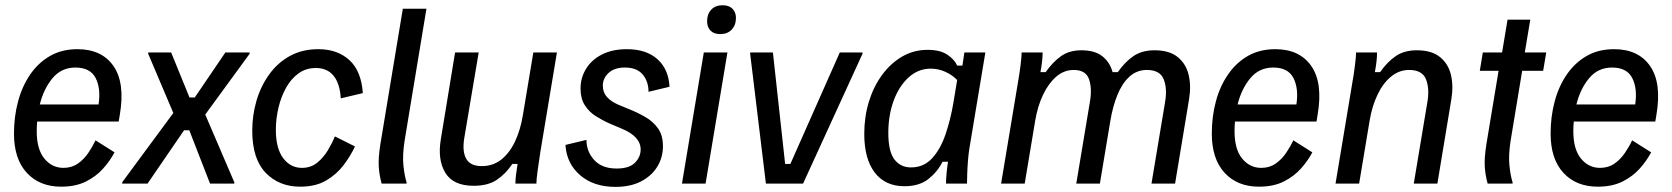

<svg xmlns="http://www.w3.org/2000/svg" viewBox="-20 -700 6373 732"><path d="M213.3 11.7Q130.8 11.7 82.1 -41.2Q33.3 -94.2 33.3 -190.8Q33.3 -255 48.8 -312.9Q64.2 -370.8 95 -415.8Q125.8 -460.8 170.8 -486.7Q215.8 -512.5 275 -512.5Q368.3 -512.5 412.9 -447.9Q457.5 -383.3 436.7 -261.7L432.5 -236.7H121.7Q120 -218.3 120 -200Q120 -130.8 149.2 -95.4Q178.3 -60 221.7 -60Q253.3 -60 276.7 -76.2Q300 -92.5 316.7 -117.1Q333.3 -141.7 344.2 -165L416.7 -119.2Q400 -87.5 373.3 -57.5Q346.7 -27.5 307.5 -7.9Q268.3 11.7 213.3 11.7ZM267.5 -442.5Q214.2 -442.5 180.4 -402.1Q146.7 -361.7 131.7 -301.7H355.8Q365 -362.5 344.6 -402.5Q324.2 -442.5 267.5 -442.5Z M445.8 0V-5L640.8 -269.2L545 -495V-500H632.5L702.5 -328.3H722.5L839.2 -500H931.7V-495L762.5 -263.3L873.3 -5V0H780.8L701.7 -203.3H681.7L542.5 0Z M1124.2 11.7Q1044.2 11.7 992.9 -41.2Q941.7 -94.2 941.7 -201.7Q941.7 -260.8 957.9 -316.2Q974.2 -371.7 1006.3 -416.2Q1038.3 -460.8 1085.4 -486.7Q1132.5 -512.5 1193.3 -512.5Q1266.7 -512.5 1312.1 -470.8Q1357.5 -429.2 1363.3 -345L1279.2 -325Q1275.8 -381.7 1251.7 -411.2Q1227.5 -440.8 1184.2 -440.8Q1146.7 -440.8 1118.3 -420.4Q1090 -400 1070.8 -365.8Q1051.7 -331.7 1041.7 -289.6Q1031.7 -247.5 1031.7 -205Q1031.7 -134.2 1059.6 -97.1Q1087.5 -60 1130.8 -60Q1165 -60 1189.2 -79.6Q1213.3 -99.2 1230 -127.1Q1246.7 -155 1256.7 -180L1333.3 -141.7Q1317.5 -107.5 1291.2 -72.1Q1265 -36.7 1224.6 -12.5Q1184.2 11.7 1124.2 11.7Z M1435 0Q1426.7 -29.2 1424.2 -62.5Q1421.7 -95.8 1430 -149.2L1515.8 -666.7H1605.8L1522.5 -163.3Q1514.2 -109.2 1517.9 -70.4Q1521.7 -31.7 1530 -5V0Z M1785.8 8.3Q1707.5 8.3 1677.5 -41.7Q1647.5 -91.7 1660.8 -170L1715 -500H1805L1750 -173.3Q1741.7 -122.5 1757.5 -94.6Q1773.3 -66.7 1816.7 -66.7Q1860 -66.7 1891.7 -92.1Q1923.3 -117.5 1943.8 -161.2Q1964.2 -205 1973.3 -260L2013.3 -500H2103.3L2040 -120Q2034.2 -82.5 2029.6 -48.8Q2025 -15 2025 0H1945Q1945 -16.7 1947.5 -35.4Q1950 -54.2 1953.3 -75H1933.3Q1907.5 -36.7 1873.8 -14.2Q1840 8.3 1785.8 8.3Z M2326.7 12.5Q2243.3 12.5 2191.7 -32.1Q2140 -76.7 2135.8 -147.5L2215.8 -166.7Q2215.8 -122.5 2245.4 -90Q2275 -57.5 2330.8 -57.5Q2379.2 -57.5 2400.8 -79.6Q2422.5 -101.7 2422.5 -130Q2422.5 -180 2349.2 -210L2305.8 -228.3Q2277.5 -240.8 2251.7 -257.1Q2225.8 -273.3 2209.6 -298.8Q2193.3 -324.2 2193.3 -362.5Q2193.3 -403.3 2214.2 -437.5Q2235 -471.7 2274.6 -492.1Q2314.2 -512.5 2370 -512.5Q2444.2 -512.5 2486.7 -474.2Q2529.2 -435.8 2532.5 -369.2L2452.5 -350Q2452.5 -389.2 2430.4 -415.8Q2408.3 -442.5 2362.5 -442.5Q2322.5 -442.5 2300.4 -422.1Q2278.3 -401.7 2278.3 -373.3Q2278.3 -347.5 2294.2 -330Q2310 -312.5 2337.5 -300.8L2381.7 -282.5Q2412.5 -270 2441.2 -253.3Q2470 -236.7 2488.8 -210.4Q2507.5 -184.2 2507.5 -142.5Q2507.5 -100 2486.2 -65Q2465 -30 2424.6 -8.8Q2384.2 12.5 2326.7 12.5Z M2580 0 2663.3 -500H2753.3L2670 0ZM2725.8 -570Q2701.7 -570 2688.8 -583.3Q2675.8 -596.7 2675.8 -619.2Q2675.8 -646.7 2691.7 -663.3Q2707.5 -680 2735 -680Q2759.2 -680 2772.5 -666.7Q2785.8 -653.3 2785.8 -631.7Q2785.8 -604.2 2769.6 -587.1Q2753.3 -570 2725.8 -570Z M2900 0 2840 -495V-500H2926.7L2973.3 -75H2993.3L3181.7 -500H3268.3V-495L3041.7 0Z M3428.3 10Q3355 10 3315 -42.1Q3275 -94.2 3275 -190Q3275 -254.2 3292.5 -311.7Q3310 -369.2 3342.5 -413.8Q3375 -458.3 3419.2 -484.2Q3463.3 -510 3516.7 -510Q3563.3 -510 3590.8 -492.1Q3618.3 -474.2 3629.2 -450H3649.2L3656.7 -500H3736.7L3675.8 -134.2Q3672.5 -114.2 3670.4 -87.5Q3668.3 -60.8 3667.5 -37.1Q3666.7 -13.3 3666.7 0H3586.7Q3586.7 -16.7 3588.8 -39.2Q3590.8 -61.7 3594.2 -83.3H3573.3Q3555 -45.8 3520 -17.9Q3485 10 3428.3 10ZM3453.3 -61.7Q3501.7 -61.7 3533.8 -96.7Q3565.8 -131.7 3585 -188.3Q3604.2 -245 3615 -309.2L3629.2 -395Q3610.8 -414.2 3584.2 -426.2Q3557.5 -438.3 3528.3 -438.3Q3480.8 -438.3 3444.2 -405Q3407.5 -371.7 3387.1 -316.2Q3366.7 -260.8 3366.7 -193.3Q3366.7 -122.5 3390 -92.1Q3413.3 -61.7 3453.3 -61.7Z M3796.7 0 3860 -380Q3866.7 -417.5 3870.8 -451.2Q3875 -485 3875 -500H3955Q3955 -484.2 3952.9 -465.4Q3950.8 -446.7 3946.7 -425H3966.7Q3993.3 -463.3 4025 -485.8Q4056.7 -508.3 4102.5 -508.3Q4154.2 -508.3 4182.9 -485.4Q4211.7 -462.5 4221.7 -425H4241.7Q4268.3 -463.3 4300.8 -485.8Q4333.3 -508.3 4381.7 -508.3Q4438.3 -508.3 4470 -482.5Q4501.7 -456.7 4511.7 -414.6Q4521.7 -372.5 4513.3 -321.7L4460 0H4370L4421.7 -310Q4430.8 -361.7 4416.7 -397.5Q4402.5 -433.3 4352.5 -433.3Q4314.2 -433.3 4286.2 -407.9Q4258.3 -382.5 4240.4 -338.8Q4222.5 -295 4213.3 -240L4173.3 0H4083.3L4135 -310Q4144.2 -361.7 4132.1 -397.5Q4120 -433.3 4073.3 -433.3Q4036.7 -433.3 4007.1 -407.9Q3977.5 -382.5 3956.7 -338.8Q3935.8 -295 3926.7 -240L3886.7 0Z M4780 11.7Q4697.5 11.7 4648.8 -41.2Q4600 -94.2 4600 -190.8Q4600 -255 4615.4 -312.9Q4630.8 -370.8 4661.7 -415.8Q4692.5 -460.8 4737.5 -486.7Q4782.5 -512.5 4841.7 -512.5Q4935 -512.5 4979.6 -447.9Q5024.2 -383.3 5003.3 -261.7L4999.2 -236.7H4688.3Q4686.7 -218.3 4686.7 -200Q4686.7 -130.8 4715.8 -95.4Q4745 -60 4788.3 -60Q4820 -60 4843.3 -76.2Q4866.7 -92.5 4883.3 -117.1Q4900 -141.7 4910.8 -165L4983.3 -119.2Q4966.7 -87.5 4940 -57.5Q4913.3 -27.5 4874.2 -7.9Q4835 11.7 4780 11.7ZM4834.2 -442.5Q4780.8 -442.5 4747.1 -402.1Q4713.3 -361.7 4698.3 -301.7H4922.5Q4931.7 -362.5 4911.2 -402.5Q4890.8 -442.5 4834.2 -442.5Z M5071.7 0 5135 -380Q5141.7 -417.5 5145.8 -451.2Q5150 -485 5150 -500H5230Q5230 -484.2 5227.9 -465.4Q5225.8 -446.7 5221.7 -425H5241.7Q5268.3 -463.3 5300.8 -485.8Q5333.3 -508.3 5381.7 -508.3Q5438.3 -508.3 5470 -482.5Q5501.7 -456.7 5511.7 -414.6Q5521.7 -372.5 5513.3 -321.7L5460 0H5370L5421.7 -310Q5430.8 -361.7 5416.7 -397.5Q5402.5 -433.3 5352.5 -433.3Q5314.2 -433.3 5283.3 -407.9Q5252.5 -382.5 5231.7 -338.8Q5210.8 -295 5201.7 -240L5161.7 0Z M5651.7 0Q5643.3 -29.2 5640.8 -62.5Q5638.3 -95.8 5646.7 -149.2L5693.3 -430H5621.7L5633.3 -500H5706.7L5727.5 -625H5814.2L5793.3 -500H5875L5863.3 -430H5783.3L5739.2 -163.3Q5730.8 -109.2 5734.6 -70.4Q5738.3 -31.7 5746.7 -5V0Z M6071.7 11.7Q5989.2 11.7 5940.4 -41.2Q5891.7 -94.2 5891.7 -190.8Q5891.7 -255 5907.1 -312.9Q5922.5 -370.8 5953.3 -415.8Q5984.2 -460.8 6029.2 -486.7Q6074.2 -512.5 6133.3 -512.5Q6226.7 -512.5 6271.2 -447.9Q6315.8 -383.3 6295 -261.7L6290.8 -236.7H5980Q5978.3 -218.3 5978.3 -200Q5978.3 -130.8 6007.5 -95.4Q6036.7 -60 6080 -60Q6111.7 -60 6135 -76.2Q6158.3 -92.5 6175 -117.1Q6191.7 -141.7 6202.5 -165L6275 -119.2Q6258.3 -87.5 6231.7 -57.5Q6205 -27.5 6165.8 -7.9Q6126.7 11.7 6071.7 11.7ZM6125.8 -442.5Q6072.5 -442.5 6038.8 -402.1Q6005 -361.7 5990 -301.7H6214.2Q6223.3 -362.5 6202.9 -402.5Q6182.5 -442.5 6125.8 -442.5Z"/></svg>

Font: Familjen Grotesk GF
Style: Italic
Weight: 400
Designer: Anders Wikstroem, Jonas Baeckman, Matilda Gysing, Kristian Moeller
Foundry: Familjen STHML AB
Version: Version 2.000; Beta; Release 4; Build 6